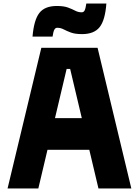

<svg xmlns="http://www.w3.org/2000/svg" viewBox="-20 -1072 790 1092"><path d="M23 0 215 -800H535L727 0H540L379 -680H359L198 0ZM175 -220V-400H575V-220ZM165 -864Q173 -959 204 -998.5Q235 -1038 303 -1038Q343 -1038 367 -1029Q391 -1020 408 -1011Q425 -1002 445 -1002Q456 -1002 461.5 -1013Q467 -1024 471 -1052H585Q578 -957 546.5 -917.5Q515 -878 447 -878Q407 -878 383 -887Q359 -896 342 -905Q325 -914 305 -914Q295 -914 289 -903Q283 -892 279 -864Z"/></svg>

Font: Martian Mono SemiExpanded ExtraBold
Style: Regular
Weight: 800
Width: 6
Designer: Roman Shamin
Foundry: Evil Martians
Version: Version 1.000